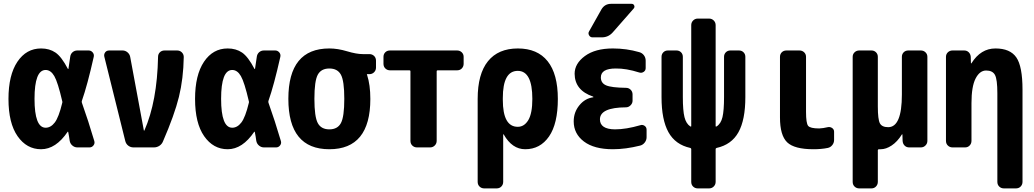

<svg xmlns="http://www.w3.org/2000/svg" viewBox="-20 -790 5540 1029"><path d="M313.5 -238.3Q315.4 -243.2 313.5 -248Q290 -349.6 271 -382.3Q252 -415 224.6 -415Q165 -415 165 -260.3Q165 -105.5 224.6 -105.5Q252 -105.5 273.4 -133.3Q294.9 -161.1 313.5 -238.3ZM418.9 -239.3Q453.1 -143.6 485.4 -34.2Q489.3 -21.5 481 -10.7Q472.7 0 460 0H394.5Q379.9 0 368.2 -9.8Q356.4 -19.5 353.5 -35.2Q352.5 -42 350.1 -58.1Q347.7 -74.2 345.7 -82Q345.7 -83 344.7 -84Q343.8 -85 342.8 -84Q279.3 9.8 200.2 9.8Q123 9.8 74.2 -60.1Q25.4 -129.9 25.4 -259.8Q25.4 -387.7 73.2 -459Q121.1 -530.3 200.2 -530.3Q245.1 -530.3 277.3 -508.3Q309.6 -486.3 343.8 -420.9Q344.7 -419.9 345.7 -419.9Q346.7 -419.9 346.7 -420.9Q350.6 -448.2 356.4 -486.3Q358.4 -501 369.1 -510.3Q379.9 -519.5 394.5 -519.5H455.1Q467.8 -519.5 476.6 -509.3Q485.4 -499 482.4 -485.4Q448.2 -333 418.9 -250Q417 -244.1 418.9 -239.3Z M929.7 -519.5Q944.3 -519.5 954.6 -509.3Q964.8 -499 964.8 -484.4Q962.9 -368.2 939 -271Q915 -173.8 853.5 -32.2Q847.7 -17.6 834.5 -8.8Q821.3 0 804.7 0H695.3Q679.7 0 667.5 -9.3Q655.3 -18.6 651.4 -34.2L539.1 -486.3Q536.1 -499 543.5 -509.3Q550.8 -519.5 565.4 -519.5H636.7Q651.4 -519.5 663.1 -509.8Q674.8 -500 677.7 -485.4L751 -90.8Q751 -89.8 752 -89.8Q753.9 -89.8 753.9 -90.8Q822.3 -246.1 827.1 -485.4Q827.1 -500 836.9 -509.8Q846.7 -519.5 862.3 -519.5Z M1313.5 -238.3Q1315.4 -243.2 1313.5 -248Q1290 -349.6 1271 -382.3Q1252 -415 1224.6 -415Q1165 -415 1165 -260.3Q1165 -105.5 1224.6 -105.5Q1252 -105.5 1273.4 -133.3Q1294.9 -161.1 1313.5 -238.3ZM1418.9 -239.3Q1453.1 -143.6 1485.4 -34.2Q1489.3 -21.5 1481 -10.7Q1472.7 0 1460 0H1394.5Q1379.9 0 1368.2 -9.8Q1356.4 -19.5 1353.5 -35.2Q1352.5 -42 1350.1 -58.1Q1347.7 -74.2 1345.7 -82Q1345.7 -83 1344.7 -84Q1343.8 -85 1342.8 -84Q1279.3 9.8 1200.2 9.8Q1123 9.8 1074.2 -60.1Q1025.4 -129.9 1025.4 -259.8Q1025.4 -387.7 1073.2 -459Q1121.1 -530.3 1200.2 -530.3Q1245.1 -530.3 1277.3 -508.3Q1309.6 -486.3 1343.8 -420.9Q1344.7 -419.9 1345.7 -419.9Q1346.7 -419.9 1346.7 -420.9Q1350.6 -448.2 1356.4 -486.3Q1358.4 -501 1369.1 -510.3Q1379.9 -519.5 1394.5 -519.5H1455.1Q1467.8 -519.5 1476.6 -509.3Q1485.4 -499 1482.4 -485.4Q1448.2 -333 1418.9 -250Q1417 -244.1 1418.9 -239.3Z M1683.1 -130.4Q1701.2 -96.7 1745.1 -96.7Q1789.1 -96.7 1807.1 -130.4Q1825.2 -164.1 1825.2 -260.3Q1825.2 -356.4 1807.1 -389.6Q1789.1 -422.9 1745.1 -422.9Q1701.2 -422.9 1683.1 -389.6Q1665 -356.4 1665 -260.3Q1665 -164.1 1683.1 -130.4ZM1960 -500Q1974.6 -500 1984.9 -490.2Q1995.1 -480.5 1995.1 -464.8V-427.7Q1995.1 -413.1 1984.9 -402.8Q1974.6 -392.6 1960 -392.6H1947.3Q1946.3 -392.6 1946.3 -391.6V-390.6Q1947.3 -389.6 1947.3 -388.7Q1964.8 -335 1964.8 -259.8Q1964.8 9.8 1745.1 9.8Q1525.4 9.8 1525.4 -260.3Q1525.4 -530.3 1745.1 -530.3Q1790 -530.3 1840.3 -515.1Q1890.6 -500 1924.8 -500Z M2429.7 -519.5Q2444.3 -519.5 2454.6 -509.8Q2464.8 -500 2464.8 -485.4V-448.2Q2464.8 -433.6 2455.1 -423.3Q2445.3 -413.1 2429.7 -413.1H2325.2Q2320.3 -413.1 2320.3 -408.2V-35.2Q2320.3 -20.5 2310.1 -10.3Q2299.8 0 2285.2 0H2214.8Q2200.2 0 2189.9 -9.8Q2179.7 -19.5 2179.7 -35.2V-408.2Q2179.7 -413.1 2174.8 -413.1H2070.3Q2055.7 -413.1 2045.4 -422.9Q2035.2 -432.6 2035.2 -448.2V-485.4Q2035.2 -500 2044.9 -509.8Q2054.7 -519.5 2070.3 -519.5Z M2754.9 -110.4Q2790 -110.4 2811.5 -146.5Q2833 -182.6 2833 -259.8Q2833 -410.2 2754.9 -410.2Q2674.8 -410.2 2674.8 -264.6V-254.9Q2674.8 -110.4 2754.9 -110.4ZM2969.7 -259.8Q2969.7 -127 2922.4 -58.6Q2875 9.8 2794.9 9.8Q2724.6 9.8 2679.7 -69.3Q2679.7 -70.3 2677.7 -70.3Q2676.8 -70.3 2676.8 -69.3V184.6Q2676.8 199.2 2667 209.5Q2657.2 219.7 2641.6 219.7H2575.2Q2560.5 219.7 2550.3 210Q2540 200.2 2540 184.6V-259.8Q2540 -393.6 2595.2 -461.9Q2650.4 -530.3 2755.4 -530.3Q2860.4 -530.3 2915 -461.9Q2969.7 -393.6 2969.7 -259.8Z M3412.1 -119.1Q3423.8 -123 3434.6 -115.7Q3445.3 -108.4 3445.3 -94.7V-54.7Q3445.3 -39.1 3435.5 -26.4Q3425.8 -13.7 3411.1 -9.8Q3333 9.8 3264.6 9.8Q3164.1 9.8 3109.4 -31.7Q3054.7 -73.2 3054.7 -139.6Q3054.7 -188.5 3085 -225.6Q3115.2 -262.7 3159.2 -268.6Q3160.2 -268.6 3160.2 -269.5Q3160.2 -271.5 3158.2 -272.5Q3060.5 -305.7 3059.6 -394.5Q3059.6 -449.2 3114.7 -489.7Q3169.9 -530.3 3264.6 -530.3Q3337.9 -530.3 3405.3 -510.7Q3420.9 -506.8 3430.7 -494.1Q3440.4 -481.4 3440.4 -464.8V-424.8Q3440.4 -412.1 3429.7 -404.8Q3418.9 -397.5 3406.2 -401.4Q3335.9 -423.8 3280.3 -422.9Q3200.2 -422.9 3200.2 -375Q3200.2 -344.7 3228.5 -332.5Q3256.8 -320.3 3335 -319.3Q3349.6 -319.3 3359.9 -309.1Q3370.1 -298.8 3370.1 -284.2V-250Q3370.1 -236.3 3359.4 -225.6Q3348.6 -214.8 3335 -214.8Q3195.3 -213.9 3195.3 -150.4Q3195.3 -97.7 3275.4 -96.7Q3335.9 -96.7 3412.1 -119.1ZM3254.9 -769.5H3365.2Q3375 -769.5 3378.9 -760.7Q3382.8 -752 3376 -744.1L3263.7 -616.2Q3240.2 -589.8 3205.1 -589.8H3155.3Q3143.6 -589.8 3137.2 -600.6Q3130.9 -611.3 3136.7 -621.1L3203.1 -739.3Q3220.7 -769.5 3254.9 -769.5Z M3940.4 -519.5Q3955.1 -519.5 3964.8 -509.8Q3974.6 -500 3974.6 -485.4V-269.5Q3974.6 -147.5 3937.5 -81.1Q3900.4 -14.6 3820.3 2.9Q3815.4 4.9 3815.4 8.8V184.6Q3815.4 199.2 3805.2 209.5Q3794.9 219.7 3780.3 219.7H3719.7Q3705.1 219.7 3694.8 210Q3684.6 200.2 3684.6 184.6V8.8Q3684.6 4.9 3679.7 2.9Q3599.6 -14.6 3562.5 -81.5Q3525.4 -148.4 3525.4 -269.5V-485.4Q3525.4 -500 3535.2 -509.8Q3544.9 -519.5 3559.6 -519.5H3605.5Q3620.1 -519.5 3629.9 -509.8Q3639.6 -500 3639.6 -485.4V-269.5Q3639.6 -197.3 3648.4 -162.1Q3657.2 -127 3679.7 -112.3Q3684.6 -110.4 3684.6 -114.3V-655.3Q3684.6 -669.9 3694.8 -680.2Q3705.1 -690.4 3719.7 -690.4H3780.3Q3794.9 -690.4 3805.2 -680.2Q3815.4 -669.9 3815.4 -655.3V-114.3Q3815.4 -110.4 3820.3 -112.3Q3843.8 -127 3852.1 -162.6Q3860.4 -198.2 3860.4 -269.5V-485.4Q3860.4 -500 3870.1 -509.8Q3879.9 -519.5 3894.5 -519.5Z M4416 -108.4Q4428.7 -111.3 4439.5 -104Q4450.2 -96.7 4450.2 -84V-40Q4450.2 -24.4 4440.4 -12.2Q4430.7 0 4416 2.9Q4381.8 9.8 4339.8 9.8Q4237.3 9.8 4198.7 -27.3Q4160.2 -64.5 4160.2 -160.2V-485.4Q4160.2 -500 4169.9 -509.8Q4179.7 -519.5 4195.3 -519.5H4264.6Q4279.3 -519.5 4289.6 -509.8Q4299.8 -500 4299.8 -485.4V-190.4Q4299.8 -129.9 4311 -115.7Q4322.3 -101.6 4370.1 -101.6Q4391.6 -102.5 4416 -108.4Z M4915 -519.5Q4929.7 -519.5 4939.9 -509.8Q4950.2 -500 4950.2 -485.4V-35.2Q4950.2 -20.5 4939.9 -10.3Q4929.7 0 4915 0H4852.5Q4837.9 0 4828.1 -9.8Q4818.4 -19.5 4817.4 -35.2L4816.4 -69.3Q4816.4 -70.3 4815.4 -70.3Q4813.5 -70.3 4813.5 -69.3Q4789.1 -30.3 4758.8 -10.3Q4728.5 9.8 4700.2 9.8H4690.4Q4685.5 9.8 4684.6 14.6V184.6Q4684.6 199.2 4674.8 209.5Q4665 219.7 4650.4 219.7H4585Q4570.3 219.7 4560.1 210Q4549.8 200.2 4549.8 184.6V-485.4Q4549.8 -500 4560.1 -509.8Q4570.3 -519.5 4585 -519.5H4650.4Q4665 -519.5 4674.8 -509.8Q4684.6 -500 4684.6 -485.4V-219.7Q4684.6 -149.4 4695.8 -128.9Q4707 -108.4 4740.2 -108.4Q4813.5 -108.4 4813.5 -283.2V-485.4Q4813.5 -500 4823.2 -509.8Q4833 -519.5 4847.7 -519.5Z M5460 -309.6V184.6Q5460 199.2 5450.2 209.5Q5440.4 219.7 5424.8 219.7H5360.4Q5345.7 219.7 5335.4 210Q5325.2 200.2 5325.2 184.6V-290Q5325.2 -364.3 5312.5 -388.2Q5299.8 -412.1 5265.1 -412.1Q5230.5 -412.1 5208.5 -369.1Q5186.5 -326.2 5186.5 -237.3V-35.2Q5186.5 -20.5 5176.8 -10.3Q5167 0 5152.3 0H5085Q5070.3 0 5060.1 -9.8Q5049.8 -19.5 5049.8 -35.2V-485.4Q5049.8 -500 5060.1 -509.8Q5070.3 -519.5 5085 -519.5H5147.5Q5162.1 -519.5 5171.9 -509.8Q5181.6 -500 5182.6 -485.4L5183.6 -451.2Q5183.6 -450.2 5184.6 -450.2Q5186.5 -450.2 5186.5 -451.2Q5236.3 -530.3 5314.9 -530.3Q5393.6 -530.3 5426.8 -482.4Q5460 -434.6 5460 -309.6Z"/></svg>

Font: Rounded-L Mgen+ 1m bold
Style: Bold
Weight: 700
Designer: [Source Han Sans]
Ryoko NISHIZUKA  (kana & ideographs); Paul D. Hunt (Latin, Greek & Cyrillic); Wenlong ZHANG  (bopomofo
Version: Version 1.059.20150602